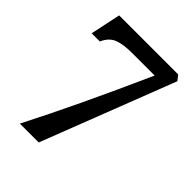

<svg xmlns="http://www.w3.org/2000/svg" viewBox="-188 -745 844 844"><g transform="rotate(45 234.5 -322.5)"><path d="M83 0Q205.1 -238.3 352.5 -568.4H214.8Q158.2 -568.4 127.9 -556.6Q94.2 -544.9 76.2 -503.9H25.4L55.2 -645H421.9L440.9 -621.6L200.2 0Z"/></g></svg>

Font: Elstob SemiBold
Style: Regular
Weight: 600
Designer: Peter S. Baker
Version: Version 1.015